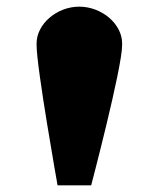

<svg xmlns="http://www.w3.org/2000/svg" viewBox="-20 -1281 477 577"><path d="M218 -1261C150 -1261 90 -1208 90 -1151V-1145C90 -1077 153 -724 153 -724H254C254 -724 347 -1077 347 -1145V-1151C347 -1208 287 -1261 218 -1261Z"/></svg>

Font: Poland Can Into
Style: BigWritings
Weight: 700
Foundry: Cannot Into Space Fonts
Version: Version 0.92